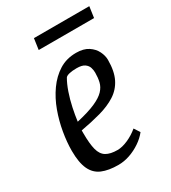

<svg xmlns="http://www.w3.org/2000/svg" viewBox="-167 -750 756 847"><g transform="rotate(-30 211.5 -326.5)"><path d="M185 9Q135 9 102 -5Q69 -19 53 -53.5Q37 -88 37 -148Q37 -191 45.5 -241Q54 -291 71.5 -339Q89 -387 117 -426.5Q145 -466 182.5 -489.5Q220 -513 269 -513Q307 -513 330.5 -497.5Q354 -482 365 -459.5Q376 -437 376 -416Q376 -358 357.5 -321Q339 -284 304.5 -262Q270 -240 223 -227Q176 -214 120 -204V-190Q120 -136 128 -105.5Q136 -75 157 -62.5Q178 -50 214 -50Q238 -50 267.5 -63Q297 -76 322 -97L341 -68Q324 -46 298 -28.5Q272 -11 243 -1Q214 9 185 9ZM124 -246Q185 -260 220 -275.5Q255 -291 272 -309Q289 -327 294 -348.5Q299 -370 299 -395Q299 -408 295 -421Q291 -434 278 -443.5Q265 -453 237 -453Q216 -453 200.5 -449.5Q185 -446 180 -439Q166 -415 154.5 -381.5Q143 -348 135.5 -312.5Q128 -277 124 -246ZM133 -606 141 -662H423L415 -606Z"/></g></svg>

Font: Faustina
Style: Italic
Weight: 400
Italic angle: -8°
Designer: Alfonso Garcia
Foundry: http://www.omnibus-type.com
Version: Version 1.200